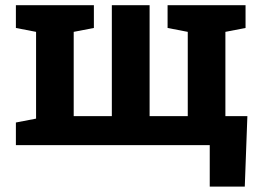

<svg xmlns="http://www.w3.org/2000/svg" viewBox="-20 -548 988 725"><path d="M772 156.7V0H40V-85.4L116.2 -100.1V-427.7L40 -442.4V-528.3H116.2H258.3H334.5V-442.4L258.3 -427.7V-109.4H402.3V-528.3H544.9V-109.4H689V-427.7L612.8 -442.4V-528.3H907.2V-442.4L831.1 -427.7V-109.4H914.1L904.3 156.7Z"/></svg>

Font: Robotiche
Style: Bold
Weight: 700
Designer: Google
Version: Version 2.001